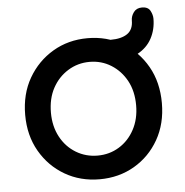

<svg xmlns="http://www.w3.org/2000/svg" viewBox="-49 -685 714 743"><g transform="rotate(-5 308.5 -314.0)"><path d="M574 -263Q574 -183 539 -121.5Q504 -60 444 -25Q384 10 309 10Q234 10 174 -25Q114 -60 78.5 -121.5Q43 -183 43 -263Q43 -344 78.5 -405.5Q114 -467 174 -502.5Q234 -538 309 -538Q384 -538 444 -502.5Q504 -467 539 -405.5Q574 -344 574 -263ZM474 -263Q474 -318 452 -358.5Q430 -399 392.5 -422.5Q355 -446 309 -446Q263 -446 225 -422.5Q187 -399 165 -358.5Q143 -318 143 -263Q143 -210 165 -169Q187 -128 225 -105Q263 -82 309 -82Q355 -82 392.5 -105Q430 -128 452 -169Q474 -210 474 -263ZM398 -440V-524Q440 -524 463 -540Q486 -556 486 -591Q486 -608 497 -623Q508 -638 529 -638Q553 -638 561.5 -622Q570 -606 570 -591Q570 -549 551.5 -514.5Q533 -480 495.5 -460Q458 -440 398 -440Z"/></g></svg>

Font: Quicksand Light SemiBold
Style: Regular
Weight: 600
Version: Version 3.006